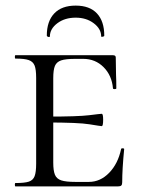

<svg xmlns="http://www.w3.org/2000/svg" viewBox="-20 -665 504 685"><path d="M35 -12Q68 -12 83 -17Q98 -22 103.5 -36.5Q109 -51 109 -81V-387Q109 -417 103.5 -431Q98 -445 83 -450.5Q68 -456 35 -456Q33 -456 33 -462Q33 -468 35 -468H383Q393 -468 393 -460L394 -398Q395 -379 395 -350Q395 -347 389 -347Q383 -347 383 -350Q379 -396 349.5 -425.5Q320 -455 277 -455H249Q214 -455 198 -449.5Q182 -444 176 -430Q170 -416 170 -386V-85Q170 -56 176 -41.5Q182 -27 198.5 -21.5Q215 -16 249 -16H297Q338 -16 369.5 -48.5Q401 -81 412 -133Q412 -136 417.5 -136Q423 -136 423 -133Q416 -61 416 -15Q416 -7 413 -3.5Q410 0 401 0H35Q33 0 33 -6Q33 -12 35 -12ZM145 -228V-249Q259 -249 298.5 -254Q338 -259 343 -259Q348 -259 348 -238Q348 -215 343 -215Q339 -215 299.5 -221.5Q260 -228 145 -228ZM155 -533Q152 -533 149.5 -534.5Q147 -536 147 -538Q147 -589 173.5 -617Q200 -645 250 -645Q300 -645 326 -617Q352 -589 352 -538Q352 -535 346.5 -534Q341 -533 341 -535Q341 -562 314.5 -582Q288 -602 250 -602Q211 -602 184.5 -582Q158 -562 158 -535Q158 -533 155 -533Z"/></svg>

Font: Cormorant SC
Style: Regular
Weight: 400
Designer: Christian Thalmann (Catharsis Fonts)
Foundry: Catharsis Fonts
Version: Version 4.000